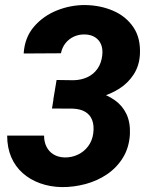

<svg xmlns="http://www.w3.org/2000/svg" viewBox="-20 -742 599 772"><path d="M207.5 -420.4 276.9 -419.4Q307.6 -420.4 332.3 -432.1Q356.9 -443.8 372.3 -466.1Q387.7 -488.3 391.1 -519.5Q394 -543.9 386.7 -562.5Q379.4 -581.1 362.5 -592Q345.7 -603 320.8 -603.5Q296.9 -604 276.9 -594.7Q256.8 -585.4 243.2 -568.1Q229.5 -550.8 225.1 -527.8L75.2 -526.9Q79.1 -590.8 116.2 -634.3Q153.3 -677.7 208.7 -700Q264.2 -722.2 323.2 -721.7Q384.3 -720.7 435.5 -698.5Q486.8 -676.3 516.6 -632.1Q546.4 -587.9 542.5 -521.5Q539.6 -476.6 517.3 -442.4Q495.1 -408.2 460 -385.7Q424.8 -363.3 383.5 -352.1Q342.3 -340.8 302.2 -340.8L194.3 -341.3ZM189 -305.7 201.7 -383.3 293.5 -382.8Q335 -381.8 373.3 -371.1Q411.6 -360.4 441.9 -338.9Q472.2 -317.4 488.3 -283.7Q504.4 -250 502.4 -203.1Q499.5 -149.4 474.9 -108.9Q450.2 -68.4 411.1 -41.7Q372.1 -15.1 324.5 -2.2Q276.9 10.7 227.5 10.3Q181.2 9.3 141.1 -5.1Q101.1 -19.5 71.3 -45.9Q41.5 -72.3 25.1 -110.4Q8.8 -148.4 8.8 -196.8H157.2Q157.2 -171.4 167 -151.9Q176.8 -132.3 195.3 -121.1Q213.9 -109.9 239.3 -108.9Q268.6 -108.4 293.5 -120.4Q318.4 -132.3 334.7 -154.3Q351.1 -176.3 355 -206.1Q358.9 -236.8 350.8 -258.5Q342.8 -280.3 323 -292.2Q303.2 -304.2 272 -305.2Z"/></svg>

Font: Roboto ExtraBold
Style: Italic
Weight: 800
Designer: Christian Robertson
Foundry: Google
Version: Version 3.009; 2024